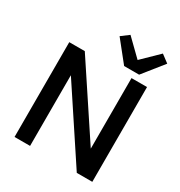

<svg xmlns="http://www.w3.org/2000/svg" viewBox="-212 -1076 1145 1221"><g transform="rotate(30 360.5 -465.5)"><path d="M646 0H532L189 -519V0H75V-696H189L532 -178V-696H646ZM453 -739 333 -889 389 -931 508 -815 627 -931 683 -889 563 -739Z"/></g></svg>

Font: IBM-Poppins
Style: Poppins-Medium
Weight: 500
Designer: Mike Abbink, Paul van der Laan, Pieter van Rosmalen, Ben Mitchell, Mark Frömberg
Foundry: Bold Monday
Version: Version 1.1